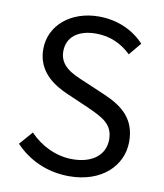

<svg xmlns="http://www.w3.org/2000/svg" viewBox="-85 -816 766 898"><g transform="rotate(10 298.5 -367.0)"><path d="M304 13C457 13 553 -79 553 -195C553 -304 487 -354 402 -391L297 -436C240 -460 176 -486 176 -558C176 -626 229 -666 313 -666C381 -666 435 -640 480 -597L529 -656C477 -712 401 -747 313 -747C180 -747 82 -665 82 -552C82 -444 164 -393 231 -364L337 -318C406 -286 459 -263 459 -188C459 -116 401 -68 305 -68C229 -68 155 -103 102 -159L47 -96C111 -28 200 13 304 13Z"/></g></svg>

Font: Spoqa Han Sans Neo
Style: Regular
Weight: 400
Designer: [Spoqa Han Sans Neo] Dong-huui Kim ___ Younghwa Kang ___ Yujin Lee ___ [Noto Sans] Ryoko NISHIZUKA ____ (kana & ideograp
Foundry: Spoqa (http://www.spoqa-han-sans.com)
Version: Version 1.100;hotconv 1.0.109;makeotfexe 2.5.65596